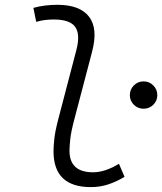

<svg xmlns="http://www.w3.org/2000/svg" viewBox="-20 -762 669 792"><path d="M354.5 9.8Q200.7 9.8 200.7 -138.2Q200.7 -158.2 204.3 -191.2Q208 -224.1 222.2 -277.3L294.9 -555.2Q312 -620.1 290.3 -650.9Q268.6 -681.6 201.2 -681.6Q183.6 -681.6 165.5 -679.4Q147.5 -677.2 129.4 -671.9L117.7 -729.5Q142.1 -736.3 167 -739.3Q191.9 -742.2 216.8 -742.2Q310.1 -742.2 347.7 -692.6Q385.3 -643.1 359.4 -546.9L288.6 -277.3Q273.4 -221.2 270 -189.2Q266.6 -157.2 266.6 -141.6Q266.1 -51.3 363.8 -51.3Q413.1 -51.3 470.7 -86.4L493.7 -32.7Q460.9 -12.7 427 -1.5Q393.1 9.8 354.5 9.8ZM572.3 -313.5Q548.8 -313.5 532.2 -329.8Q515.6 -346.2 515.6 -369.6Q515.6 -393.1 532.2 -409.7Q548.8 -426.3 572.3 -426.3Q595.7 -426.3 612.3 -409.7Q628.9 -393.1 628.9 -369.6Q628.9 -346.2 612.3 -329.8Q595.7 -313.5 572.3 -313.5Z"/></svg>

Font: Cascadia Code Light
Style: Italic
Weight: 300
Italic angle: -10°
Monospace: yes
Designer: Aaron Bell
Foundry: Saja Typeworks
Version: Version 2404.023; ttfautohint (v1.8.4)